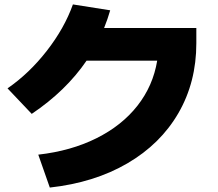

<svg xmlns="http://www.w3.org/2000/svg" viewBox="-20 -804 978 860"><path d="M684.1 -532.2H367.7Q275.4 -397 122.1 -293.9L13.7 -408.2Q110.8 -475.1 189.7 -576.4Q268.6 -677.7 306.6 -784.2L473.6 -757.8Q462.4 -718.8 446.3 -678.7H859.4V-610.4Q859.4 -436 779.1 -297.4Q698.7 -158.7 550.5 -72.3Q402.3 14.2 203.1 36.1L151.4 -111.3Q297.9 -127.9 411.6 -184.6Q525.4 -241.2 595.5 -330.3Q665.5 -419.4 684.1 -532.2Z"/></svg>

Font: Pretendard JP Black
Style: Regular
Weight: 900
Designer: Base glyphs from Inter by Rasmus Andersson; Hangeul glyphs from Noto Sans CJK(Source Han Sans) by Jang Soo-young and Kan
Foundry: Kil Hyung-jin
Version: Version 1.309